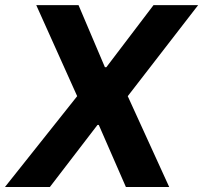

<svg xmlns="http://www.w3.org/2000/svg" viewBox="-53 -748 813 768"><path d="M261.1 -727.5 366.6 -479.3H372.5L561.1 -727.5H739.6L458 -363.3L623.8 0H450.6L342.2 -248.2H336.9L146.5 0H-33.2L255.7 -363.3L92 -727.5Z"/></svg>

Font: Inter Tight
Style: Italic
Weight: 400
Italic angle: -9.39999°
Designer: Rasmus Andersson
Foundry: rsms
Version: Version 3.002